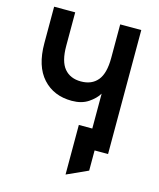

<svg xmlns="http://www.w3.org/2000/svg" viewBox="-126 -789 869 1047"><g transform="rotate(15 308.0 -266.0)"><path d="M345 168V-112H540V0H464V114ZM421 0V-309Q403 -279 365.8 -254Q328.5 -229 273 -229Q171 -229 109.5 -296.8Q48 -364.5 48 -494V-700H167V-511Q167 -423.5 200.2 -383.8Q233.5 -344 294 -344Q355 -344 388 -383.8Q421 -423.5 421 -511V-700H540V0Z"/></g></svg>

Font: Overpass Mono Light
Style: Regular
Weight: 300
Monospace: yes
Designer: Delve Withrington, Dave Bailey
Foundry: Delve Fonts LLC
Version: Version 4.000